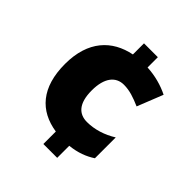

<svg xmlns="http://www.w3.org/2000/svg" viewBox="-202 -852 990 990"><g transform="rotate(45 293.0 -357.0)"><path d="M377 -649V-724H276V-643C150 -618 63 -529 63 -361C63 -190 144 -101 276 -81V10H377V-78C434 -84 478 -101 516 -126V-278C467 -247 410 -229 355 -229C297 -229 257 -266 257 -362C257 -455 296 -500 354 -500C396 -500 433 -487 479 -467L535 -608C489 -631 435 -646 377 -649Z"/></g></svg>

Font: Noto Sans Thai Looped Black
Style: Regular
Weight: 900
Designer: Sasikarn Vongin, Ben Mitchell
Foundry: The Fontpad Ltd
Version: Version 1.001